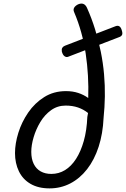

<svg xmlns="http://www.w3.org/2000/svg" viewBox="-20 -1023 697 1062"><path d="M254 19Q192 19 149 -6Q106 -31 84.5 -75.5Q63 -120 63 -176Q63 -229 81.5 -288.5Q100 -348 136 -400.5Q172 -453 224.5 -486Q277 -519 345 -519Q382 -519 412.5 -509Q443 -499 468 -481Q470 -543 466.5 -604.5Q463 -666 454 -726.5Q445 -787 429 -844.5Q413 -902 390 -956Q384 -969 390 -980Q396 -991 412 -999Q446 -1013 461 -980Q487 -922 506 -860.5Q525 -799 537.5 -737Q550 -675 555.5 -612.5Q561 -550 560 -489.5Q559 -429 553 -372Q549 -283 525.5 -211Q502 -139 462 -87.5Q422 -36 369 -8.5Q316 19 254 19ZM264 -61Q305 -61 339.5 -82Q374 -103 400.5 -144Q427 -185 443.5 -243.5Q460 -302 463 -376Q464 -381 465 -387Q466 -393 467 -398Q442 -418 411.5 -428.5Q381 -439 343 -439Q298 -439 262.5 -413.5Q227 -388 203 -348Q179 -308 166 -264Q153 -220 153 -183Q153 -144 166.5 -116.5Q180 -89 205 -75Q230 -61 264 -61ZM357 -709Q347 -705 337 -712Q327 -719 322 -738Q320 -751 324.5 -758.5Q329 -766 339 -770L619 -878Q645 -888 654 -854Q659 -838 655 -830Q651 -822 640 -818Z"/></svg>

Font: Playwrite CZ
Style: Regular
Weight: 400
Designer: Veronika Burian, José Scaglione
Foundry: TypeTogether
Version: Version 1.002